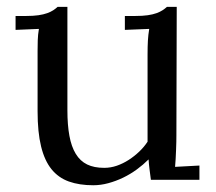

<svg xmlns="http://www.w3.org/2000/svg" viewBox="-20 -530 637 566"><path d="M415 -368.7Q415 -393.1 416 -410.4Q417 -427.7 419.9 -444.8L348.1 -441.9V-482.9H378.9Q400.4 -482.9 415.5 -485.1Q430.7 -487.3 441.4 -491.2Q452.1 -495.1 459.2 -499.8Q466.3 -504.4 472.2 -509.8H501L500 -131.8Q500 -124 499.8 -112.1Q499.5 -100.1 499 -87.2Q498.5 -74.2 497.8 -61.3Q497.1 -48.3 496.1 -38.1L567.9 -42V0H424.8Q422.4 -17.1 420.7 -31.5Q418.9 -45.9 418 -60.1Q402.3 -44.4 383.3 -30.5Q364.3 -16.6 343 -6.3Q321.8 3.9 299.3 10Q276.9 16.1 254.9 16.1Q213.9 16.1 183.1 5.1Q152.3 -5.9 131.8 -31.2Q111.3 -56.6 101.1 -98.4Q90.8 -140.1 90.8 -202.1V-379.9Q90.8 -395.5 91.3 -411.6Q91.8 -427.7 94.7 -444.8L25.9 -441.9V-482.9H57.1Q78.1 -482.9 93.3 -485.1Q108.4 -487.3 119.1 -491.2Q129.9 -495.1 137 -499.8Q144 -504.4 149.9 -509.8H178.7V-205.1Q178.7 -161.6 184.6 -129.6Q190.4 -97.7 203.4 -76.4Q216.3 -55.2 236.8 -45.2Q257.3 -35.2 287.1 -35.2Q306.2 -35.2 324.5 -41.5Q342.8 -47.9 359.4 -58.6Q376 -69.3 390.4 -83Q404.8 -96.7 415 -112.3V-153.8Z"/></svg>

Font: Parastoo FD
Style: FD
Weight: 400
Foundry: Saber Rastikerdar (saber.rastikerdar@gmail.com)
Version: Version 2.0.1